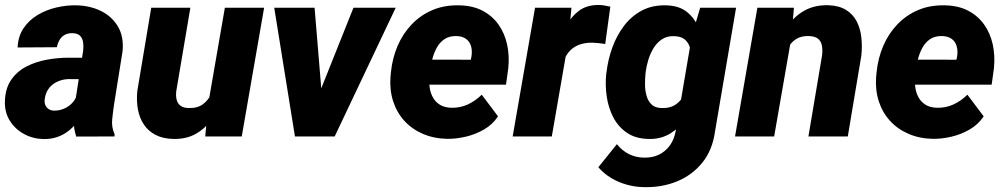

<svg xmlns="http://www.w3.org/2000/svg" viewBox="-23 -560 4122 788"><path d="M284.2 -132.8 318.4 -352.5Q320.3 -370.1 318.1 -386.2Q315.9 -402.3 305.9 -412.8Q295.9 -423.3 274.9 -423.8Q255.9 -424.3 242.7 -417Q229.5 -409.7 221.7 -396.5Q213.9 -383.3 210.4 -366.2L49.3 -365.2Q51.3 -411.1 73.7 -444.3Q96.2 -477.5 131.3 -498.5Q166.5 -519.5 208.3 -529.3Q250 -539.1 290.5 -538.1Q346.2 -537.1 391.4 -514.9Q436.5 -492.7 461.2 -450.9Q485.8 -409.2 480 -349.6L445.3 -132.8Q440.9 -103.5 437.5 -70.6Q434.1 -37.6 447.3 -9.3L446.8 0L290 0.5Q279.3 -31.2 279.3 -65.4Q279.3 -99.6 284.2 -132.8ZM336.4 -322.8 321.8 -234.9 258.8 -235.4Q240.2 -234.9 223.4 -229.2Q206.5 -223.6 193.4 -213.4Q180.2 -203.1 171.6 -188Q163.1 -172.9 160.6 -153.3Q158.7 -140.1 162.8 -129.6Q167 -119.1 176 -112.8Q185.1 -106.4 198.7 -106Q219.7 -105.5 239.3 -113.8Q258.8 -122.1 273.2 -137.2Q287.6 -152.3 293 -172.4L321.3 -103.5Q308.6 -78.1 292.2 -57.1Q275.9 -36.1 255.6 -20.8Q235.4 -5.4 210.4 2.9Q185.5 11.2 155.3 10.7Q111.8 9.8 75.2 -10.3Q38.6 -30.3 17.1 -64.9Q-4.4 -99.6 -2.9 -145Q-1 -197.8 22.9 -232.4Q46.9 -267.1 85.2 -286.9Q123.5 -306.6 168.7 -314.9Q213.9 -323.2 258.3 -323.2Z M832 -136.7 899.9 -528.3H1061L969.2 0H819.3ZM862.3 -236.3 903.8 -237.3Q898.9 -192.4 884.3 -147.9Q869.6 -103.5 843.8 -67.4Q817.9 -31.2 779.5 -10Q741.2 11.2 689 10.3Q645.5 9.3 615.5 -6.3Q585.4 -22 567.4 -49.1Q549.3 -76.2 543 -111.3Q536.6 -146.5 540.5 -186.5L597.7 -528.3H758.3L700.2 -184.6Q698.7 -170.4 700.4 -158.2Q702.1 -146 707.8 -137Q713.4 -127.9 723.6 -122.6Q733.9 -117.2 750 -116.7Q786.6 -115.2 809.6 -132.1Q832.5 -148.9 845 -176.8Q857.4 -204.6 862.3 -236.3Z M1264.2 -119.1 1427.7 -528.3H1601.1L1350.6 0H1248.5ZM1268.1 -528.3 1303.2 -105 1285.6 0H1187.5L1102.5 -528.3Z M1812.5 9.8Q1757.8 8.8 1712.9 -10.5Q1668 -29.8 1636.7 -64Q1605.5 -98.1 1590.6 -144.3Q1575.7 -190.4 1579.6 -245.1L1581.5 -264.2Q1587.4 -321.8 1608.9 -371.8Q1630.4 -421.9 1666.5 -459.7Q1702.6 -497.6 1751.7 -518.6Q1800.8 -539.6 1861.8 -538.1Q1917 -537.1 1957.3 -516.1Q1997.6 -495.1 2022.9 -459.2Q2048.3 -423.3 2058.3 -377.2Q2068.4 -331.1 2063 -279.3L2053.7 -212.4H1633.8L1650.4 -315.4L1909.2 -314.9L1912.1 -329.1Q1915.5 -352.1 1910.2 -370.6Q1904.8 -389.2 1890.1 -400.1Q1875.5 -411.1 1850.6 -412.1Q1820.3 -412.6 1800.5 -398.9Q1780.8 -385.3 1768.8 -362.8Q1756.8 -340.3 1750.5 -314.2Q1744.1 -288.1 1741.2 -264.2L1739.3 -245.6Q1737.3 -221.7 1740.7 -199.2Q1744.1 -176.8 1754.6 -158.7Q1765.1 -140.6 1783.2 -129.6Q1801.3 -118.7 1828.6 -117.7Q1865.2 -116.7 1897 -131.3Q1928.7 -146 1954.1 -171.4L2021 -82.5Q1999 -49.3 1964.4 -29.1Q1929.7 -8.8 1889.9 0.7Q1850.1 10.3 1812.5 9.8Z M2309.1 -388.7 2241.7 0H2081.1L2172.9 -528.3H2322.3ZM2481.9 -532.7 2460.9 -379.4Q2448.2 -381.3 2435.5 -382.8Q2422.9 -384.3 2409.7 -384.8Q2382.8 -385.3 2361.1 -378.7Q2339.4 -372.1 2323.5 -358.6Q2307.6 -345.2 2297.4 -325.2Q2287.1 -305.2 2282.2 -278.8L2255.4 -298.3Q2260.3 -335.4 2271.2 -377.2Q2282.2 -418.9 2302.2 -456.1Q2322.3 -493.2 2354 -516.4Q2385.7 -539.6 2432.1 -539.6Q2444.8 -539.6 2457 -537.6Q2469.2 -535.6 2481.9 -532.7Z M2850.6 -528.3H2998L2911.6 -21Q2901.4 55.2 2860.1 106.7Q2818.8 158.2 2756.3 184.1Q2693.8 210 2619.6 208Q2584.5 207.5 2550.5 198.2Q2516.6 189 2486.3 171.1Q2456.1 153.3 2432.6 126.5L2508.8 31.7Q2529.8 58.1 2557.9 72.3Q2585.9 86.4 2619.6 86.9Q2654.3 87.9 2681.4 74.7Q2708.5 61.5 2726.1 37.1Q2743.7 12.7 2750 -21.5L2816.4 -411.6ZM2464.8 -254.4 2466.3 -264.6Q2472.2 -314.5 2489.7 -363.8Q2507.3 -413.1 2537.4 -453.1Q2567.4 -493.2 2610.6 -516.4Q2653.8 -539.6 2711.4 -538.1Q2764.6 -536.6 2796.6 -510.7Q2828.6 -484.9 2844.7 -444.3Q2860.8 -403.8 2865.7 -357.2Q2870.6 -310.5 2869.1 -267.6L2868.2 -254.9Q2860.4 -212.4 2842.5 -165.5Q2824.7 -118.7 2796.6 -78.1Q2768.6 -37.6 2729.2 -12.9Q2689.9 11.7 2639.2 10.3Q2585.9 9.3 2550.3 -14.9Q2514.6 -39.1 2494.4 -77.9Q2474.1 -116.7 2467.3 -162.8Q2460.4 -209 2464.8 -254.4ZM2627 -264.6 2626 -254.4Q2624 -235.4 2624.3 -212.2Q2624.5 -189 2630.4 -167.5Q2636.2 -146 2650.4 -131.8Q2664.6 -117.7 2689.9 -116.7Q2727.5 -114.7 2752 -132.3Q2776.4 -149.9 2789.6 -179Q2802.7 -208 2806.6 -240.7L2811 -279.8Q2813.5 -301.8 2813.7 -324.5Q2814 -347.2 2807.9 -366.7Q2801.8 -386.2 2786.6 -398.7Q2771.5 -411.1 2743.2 -411.6Q2714.4 -412.6 2693.6 -398.7Q2672.9 -384.8 2659.2 -362.3Q2645.5 -339.8 2637.7 -314Q2629.9 -288.1 2627 -264.6Z M3225.1 -406.7 3154.3 0H2993.7L3085.4 -528.3H3235.4ZM3185.1 -282.2 3151.9 -280.3Q3156.2 -327.6 3171.4 -374.3Q3186.5 -420.9 3213.6 -458.5Q3240.7 -496.1 3281 -517.8Q3321.3 -539.6 3376 -538.6Q3420.4 -537.1 3449 -519.5Q3477.5 -502 3492.7 -472.9Q3507.8 -443.8 3512 -407.5Q3516.1 -371.1 3512.2 -332.5L3456.5 0H3294.9L3351.1 -334Q3353.5 -356.9 3349.9 -374.5Q3346.2 -392.1 3333.3 -401.9Q3320.3 -411.6 3294.9 -412.1Q3266.6 -412.6 3247.3 -401.4Q3228 -390.1 3215.6 -370.8Q3203.1 -351.6 3196 -328.4Q3189 -305.2 3185.1 -282.2Z M3805.7 9.8Q3751 8.8 3706.1 -10.5Q3661.1 -29.8 3629.9 -64Q3598.6 -98.1 3583.7 -144.3Q3568.8 -190.4 3572.8 -245.1L3574.7 -264.2Q3580.6 -321.8 3602.1 -371.8Q3623.5 -421.9 3659.7 -459.7Q3695.8 -497.6 3744.9 -518.6Q3793.9 -539.6 3855 -538.1Q3910.2 -537.1 3950.4 -516.1Q3990.7 -495.1 4016.1 -459.2Q4041.5 -423.3 4051.5 -377.2Q4061.5 -331.1 4056.2 -279.3L4046.9 -212.4H3627L3643.6 -315.4L3902.3 -314.9L3905.3 -329.1Q3908.7 -352.1 3903.3 -370.6Q3897.9 -389.2 3883.3 -400.1Q3868.7 -411.1 3843.8 -412.1Q3813.5 -412.6 3793.7 -398.9Q3773.9 -385.3 3762 -362.8Q3750 -340.3 3743.7 -314.2Q3737.3 -288.1 3734.4 -264.2L3732.4 -245.6Q3730.5 -221.7 3733.9 -199.2Q3737.3 -176.8 3747.8 -158.7Q3758.3 -140.6 3776.4 -129.6Q3794.4 -118.7 3821.8 -117.7Q3858.4 -116.7 3890.1 -131.3Q3921.9 -146 3947.3 -171.4L4014.2 -82.5Q3992.2 -49.3 3957.5 -29.1Q3922.9 -8.8 3883.1 0.7Q3843.3 10.3 3805.7 9.8Z"/></svg>

Font: Roboto Black
Style: Italic
Weight: 900
Italic angle: -12°
Designer: Christian Robertson
Foundry: Google
Version: Version 3.0; 2020